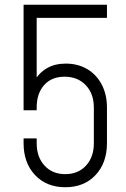

<svg xmlns="http://www.w3.org/2000/svg" viewBox="-20 -770 529 806"><path d="M254 16Q175.5 16 127.2 -35Q79 -86 79 -169V-189H134V-169Q134 -110.5 167 -74.8Q200 -39 254 -39Q308 -39 341 -74.8Q374 -110.5 374 -169V-318Q374 -376.5 340.2 -412.2Q306.5 -448 251 -448Q196.5 -448 165.2 -412.8Q134 -377.5 134 -319V-307H79V-750H429V-695H109L134 -720V-420L125 -431Q144.5 -465 177.5 -484Q210.5 -503 256 -503Q307 -503 346 -480Q385 -457 407 -415.2Q429 -373.5 429 -318V-169Q429 -86 381 -35Q333 16 254 16Z"/></svg>

Font: Mohave Light
Style: Regular
Weight: 300
Designer: Gumpita Rahayu
Foundry: Tokotype
Version: Version 2.003